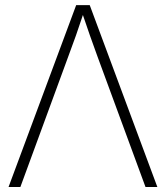

<svg xmlns="http://www.w3.org/2000/svg" viewBox="-20 -748 664 768"><path d="M14.2 0 284.7 -727.5H338.9L609.4 0H562L370.1 -521.5Q355.5 -561.5 339.6 -606.4Q323.7 -651.4 304.7 -708H318.4Q299.8 -651.4 283.9 -606.4Q268.1 -561.5 252.9 -521.5L61.5 0Z"/></svg>

Font: Inter 28pt ExtraLight
Style: Regular
Weight: 250
Designer: Rasmus Andersson
Foundry: rsms
Version: Version 4.001;git-66647c0bb